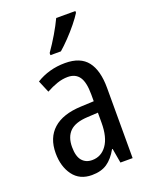

<svg xmlns="http://www.w3.org/2000/svg" viewBox="-145 -844 734 932"><g transform="rotate(-20 222.0 -378.0)"><path d="M228 -546Q307 -546 343 -499.5Q379 -453 379 -363V0H316L303 -75H300Q276 -32 245 -11Q214 10 166 10Q103 10 69.5 -35.5Q36 -81 36 -150Q36 -229 85 -273Q134 -317 229 -321L296 -324V-359Q296 -422 276.5 -450Q257 -478 217 -478Q190 -478 162 -468.5Q134 -459 105 -443L79 -505Q111 -525 148.5 -535.5Q186 -546 228 -546ZM296 -265 242 -262Q178 -259 149.5 -231Q121 -203 121 -151Q121 -103 140 -80.5Q159 -58 192 -58Q239 -58 267.5 -98Q296 -138 296 -213ZM362 -766V-757Q349 -736 326 -707.5Q303 -679 276.5 -651.5Q250 -624 229 -606H175V-617Q201 -654 224 -693Q247 -732 263 -766Z"/></g></svg>

Font: Avrile Sans Condensed
Style: Regular
Weight: 400
Width: 3
Designer: Monotype Design Team
Foundry: Monotype Imaging Inc.
Version: Version 2.001;September 10, 2019;FontCreator 11.5.0.2425 64-